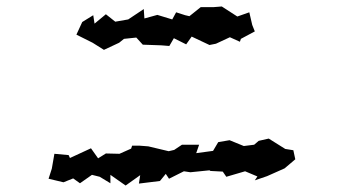

<svg xmlns="http://www.w3.org/2000/svg" viewBox="-20 -631 1040 593"><path d="M268 -584 234 -563 216 -524 266 -499 301 -477 348 -499 363 -511 401 -515 421 -493 478 -491 503 -489 517 -513 555 -494 572 -518 627 -492 647 -496 690 -516 721 -502 724 -511 767 -534 759 -554 750 -593 713 -580 665 -611 640 -609H600L565 -581L552 -584L524 -593L512 -571L466 -585L426 -574L424 -603L376 -571L336 -564L307 -587L272 -558ZM130 -79 176 -68 206 -80 227 -65 264 -91 288 -85 321 -65V-91L368 -58L413 -90L409 -64L474 -72L492 -94L502 -79L548 -102L568 -99L627 -105L630 -103L668 -101L679 -85L737 -102L775 -86L767 -74L805 -87L859 -111L892 -139L886 -167L861 -171L810 -203L779 -196L765 -184L733 -180L689 -198L654 -192L638 -165L586 -158L595 -184H542L518 -168L501 -164L438 -179L412 -181H388L385 -172L349 -156L307 -157L283 -142L261 -173L196 -143L192 -152L148 -156L140 -110Z"/></svg>

Font: チョークS
Style: Regular
Weight: 400
Designer: [Stick] Fontworks Inc.
Foundry: [Stick] Fontworks Inc.
Version: Version 1.200;FEAKit 1.0